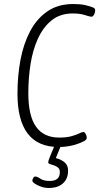

<svg xmlns="http://www.w3.org/2000/svg" viewBox="-20 -726 494 956"><path d="M272 6Q67 6 67 -260Q67 -348 82 -428Q97 -508 130 -570.5Q163 -633 216 -669.5Q269 -706 345 -706Q380 -706 404.5 -700.5Q429 -695 445 -688Q454 -684 454 -674Q454 -664 448.5 -653.5Q443 -643 436 -643Q426 -643 402.5 -651Q379 -659 342 -659Q280 -659 237.5 -625Q195 -591 169 -534Q143 -477 132 -406.5Q121 -336 121 -262Q121 -149 159.5 -95Q198 -41 275 -41Q312 -41 336.5 -48Q361 -55 375 -62Q389 -69 395 -69Q401 -69 406.5 -59Q412 -49 412 -40Q412 -31 400 -24Q371 -9 338.5 -1.5Q306 6 272 6ZM223 210Q203 210 184.5 203.5Q166 197 153.5 188.5Q141 180 141 173Q141 169 145 161Q149 153 155 153Q166 153 181.5 164Q197 175 228 175Q278 175 278 131Q278 116 269 108.5Q260 101 249 97.5Q238 94 229 91Q220 88 220 82Q220 75 229 53.5Q238 32 251 0H283L258 61Q287 69 303 83.5Q319 98 319 124Q319 164 293.5 187Q268 210 223 210Z"/></svg>

Font: Asap Condensed Condensed ExtraLight
Style: Italic
Weight: 200
Width: 3
Italic angle: -6°
Designer: Pablo Cosgaya
Foundry: Omnibus-Type
Version: Version 3.001; ttfautohint (v1.8.4.7-5d5b)